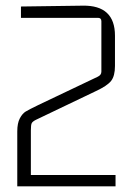

<svg xmlns="http://www.w3.org/2000/svg" viewBox="-20 -658 474 678"><path d="M41 -194Q41 -223 50 -240Q59 -257 70.5 -264Q82 -271 115 -287L325 -387Q338 -393 338 -405V-583Q338 -595 326 -595H54V-635L272 -638Q386 -640 386 -532V-425Q386 -390 372.5 -372.5Q359 -355 318 -336L107 -235Q95 -229 92 -223Q89 -217 89 -198V-40H388V0H41Z"/></svg>

Font: Gemunu Libre ExtraLight
Style: Regular
Weight: 200
Designer: Puspanada Ekanayake, Sola Matas, Pathum Egodawatta, Kosala Senevirathne
Foundry: mooniak
Version: Version 1.100